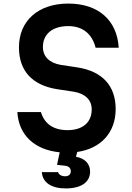

<svg xmlns="http://www.w3.org/2000/svg" viewBox="-20 -837 740 1074"><path d="M209 -210H77C85 -81 173 1 314 15L299 85L343 90C364 92 376 103 376 121C376 139 364 149 344 149C324 149 309 140 305 126H214C218 184 267 217 348 217C434 217 484 182 484 123C484 80 456 49 405 40L412 13C544 -6 627 -95 627 -227C627 -357 553 -438 413 -460L320 -474C256 -485 220 -521 220 -574C220 -647 274 -691 362 -691C442 -691 495 -648 515 -570H644C635 -725 529 -817 362 -817C194 -817 86 -721 86 -572C86 -441 160 -360 300 -338L393 -324C457 -313 493 -278 493 -225C493 -152 442 -109 358 -109C279 -109 229 -144 209 -210Z"/></svg>

Font: Martian Mono Std Md
Style: Regular
Weight: 500
Monospace: yes
Designer: Roman Shamin
Foundry: Evil Martians
Version: Version 1.000